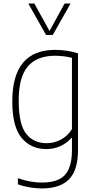

<svg xmlns="http://www.w3.org/2000/svg" viewBox="-20 -828 536 1078"><path d="M80.5 206.5V172.5Q150.5 197 215 197Q273 197 310 179.5Q347 162 365.5 121.8Q384 81.5 384 14.5V-53.5H381Q357 -26 320.8 -8.5Q284.5 9 240 9Q154 9 101.5 -53.5Q49 -116 49 -259Q49 -548 290 -548Q322 -548 356.8 -542.8Q391.5 -537.5 418 -528.5V12.5Q418 128 367.5 179Q317 230 214.5 230Q182 230 145.2 223.8Q108.5 217.5 80.5 206.5ZM384 -103.5V-503.5Q364.5 -508.5 338.8 -511.8Q313 -515 289 -515Q187.5 -515 136.2 -455Q85 -395 85 -263Q85 -130 126.8 -77Q168.5 -24 242 -24Q284 -24 322.5 -44.5Q361 -65 384 -103.5ZM342.5 -808H376L276.5 -632H238.5L139 -808H173L258 -654Z"/></svg>

Font: Encode Sans Semi Condensed Thin
Style: Regular
Weight: 250
Width: 4
Designer: Multiple Designers
Foundry: Impallari Type
Version: Version 2.000